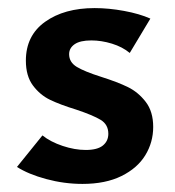

<svg xmlns="http://www.w3.org/2000/svg" viewBox="-20 -448 432 475"><path d="M22 -35 85 -113Q105 -97 135 -87Q165 -77 192 -77Q221 -77 234.5 -88Q248 -99 248 -117Q248 -140 229 -151.5Q210 -163 168 -177Q129 -189 104 -201Q79 -213 61.5 -236.5Q44 -260 44 -298Q44 -360 91.5 -394Q139 -428 214 -428Q249 -428 287 -421Q325 -414 352 -402L301 -317Q283 -332 257 -340Q231 -348 206 -348Q178 -348 164.5 -338.5Q151 -329 151 -314Q151 -294 170 -282.5Q189 -271 230 -258Q271 -245 296.5 -232.5Q322 -220 340.5 -196Q359 -172 359 -134Q359 -96 339.5 -64Q320 -32 280.5 -12.5Q241 7 184 7Q139 7 94.5 -5Q50 -17 22 -35Z"/></svg>

Font: Ysabeau Infant
Style: Bold
Weight: 700
Designer: Christian Thalmann (Catharsis Fonts)
Version: Version 0.003